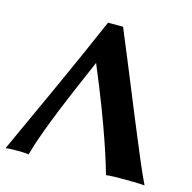

<svg xmlns="http://www.w3.org/2000/svg" viewBox="-129 -750 852 851"><g transform="rotate(15 297.0 -324.5)"><path d="M259 -466C375 -191 421 -30 430 3C447 0 489 0 506 0C523 0 590 0 607 3C557 -98 425 -433 333 -652H264C168 -430 70 -218 -31 3C-19 0 6 0 17 0C28 0 63 0 75 3C106 -114 190 -307 259 -466Z"/></g></svg>

Font: Libertinus Sans
Style: Bold
Weight: 700
Designer: Philipp H. Poll, Khaled Hosny
Foundry: Caleb Maclennan
Version: Version 7.050;RELEASE